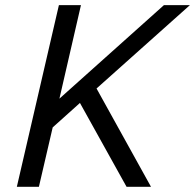

<svg xmlns="http://www.w3.org/2000/svg" viewBox="-20 -720 752 740"><path d="M44.9 0ZM183.1 -229 129.9 0H44.9L207 -700.2H292L209 -339.8L611.8 -700.2H711.9L352.1 -378.9L562 0H467.8L288.1 -323.2Z"/></svg>

Font: Pfennig
Style: Italic
Weight: 500
Italic angle: -13°
Version: Version 20120410 ; ttfautohint (v0.8)